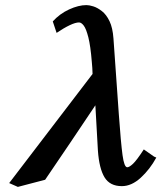

<svg xmlns="http://www.w3.org/2000/svg" viewBox="-20 -718 633 753"><path d="M584 -104 593 -100Q568 -54 532 -21Q496 12 458 12Q411 12 390 -22.5Q369 -57 364 -127L354 -305Q305 -232 256 -159Q207 -86 157 -13L50 15L16 0L343 -428Q343 -439 342 -451.5Q341 -464 340 -476Q335 -538 326.5 -571.5Q318 -605 308.5 -617.5Q299 -630 290 -630Q276 -630 253 -619Q230 -608 202 -589L187 -634Q214 -664 251 -681Q288 -698 319 -698Q330 -698 346 -693Q362 -688 379.5 -674.5Q397 -661 409.5 -635Q422 -609 425 -567L446 -270Q454 -158 460.5 -110Q467 -62 479 -62Q487 -62 501.5 -75.5Q516 -89 544 -132Z"/></svg>

Font: Libertinus Serif SemiBold
Style: Italic
Weight: 600
Italic angle: -11.5°
Designer: Philipp H. Poll, Khaled Hosny
Foundry: Caleb Maclennan
Version: Version 7.051;RELEASE